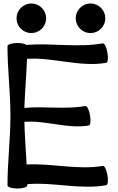

<svg xmlns="http://www.w3.org/2000/svg" viewBox="-20 -1065 680 1103"><path d="M245 -960C245 -983 236 -1004 220 -1020C204 -1036 183 -1045 160 -1045C137 -1045 116 -1036 100 -1020C84 -1004 75 -983 75 -960C75 -937 84 -916 100 -900C116 -884 137 -875 160 -875C183 -875 204 -884 220 -900C236 -916 245 -937 245 -960ZM585 -960C585 -983 576 -1004 560 -1020C544 -1036 523 -1045 500 -1045C477 -1045 456 -1036 440 -1020C424 -1004 415 -983 415 -960C415 -937 424 -916 440 -900C456 -884 477 -875 500 -875C523 -875 544 -884 560 -900C576 -916 585 -937 585 -960ZM23 -800C23 -666 40 -534 40 -400C40 -266 23 -134 23 0C23 10 49 18 80 18C111 18 137 10 137 0C137 -2 137 -5 137 -7C287 -20 440 26 590 -1C600 -3 603 -29 597 -60C592 -91 580 -114 570 -112C426 -87 278 -128 133 -120C129 -201 122 -283 120 -365C243 -375 367 -323 490 -344C500 -346 503 -372 497 -403C492 -434 480 -458 470 -456C355 -435 236 -456 120 -445C123 -539 132 -633 135 -727C286 -737 439 -678 590 -704C600 -706 603 -732 597 -763C592 -794 580 -818 570 -816C426 -790 278 -819 132 -807C124 -813 104 -818 80 -818C49 -818 23 -810 23 -800Z"/></svg>

Font: Nupuram SemiBold
Style: Regular
Weight: 600
Designer: Santhosh Thottingal (santhosh.thottingal@gmail.com)
Foundry: SMC
Version: Version 1.000